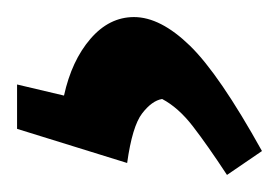

<svg xmlns="http://www.w3.org/2000/svg" viewBox="-76 28 327 225"><g transform="rotate(-90 87.5 140.5)"><path d="M49 -3H101L88 52Q129 61 154.5 83Q180 105 180 134Q180 165 146.5 199.5Q113 234 23 284L-5 243Q30 220 52 203Q74 186 84 167Q82 155 67 143.5Q52 132 9 126Z"/></g></svg>

Font: Ruwudu
Style: Bold
Weight: 700
Designer: Becca Hirsbrunner Spalinger
Foundry: SIL International
Version: Version 3.000